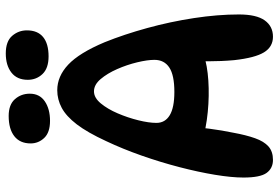

<svg xmlns="http://www.w3.org/2000/svg" viewBox="-170 -787 964 664"><g transform="rotate(-90 312.0 -455.0)"><path d="M91 7Q62 7 46 -15Q30 -37 30 -95Q30 -136 39.5 -193.5Q49 -251 66 -316.5Q83 -382 106 -447.5Q129 -513 156 -570Q186 -635 214 -671.5Q242 -708 271 -723.5Q300 -739 332 -739Q380 -739 420.5 -701Q461 -663 498 -575Q525 -508 547 -428Q569 -348 581.5 -266Q594 -184 594 -111Q594 -50 573.5 -21.5Q553 7 517 7Q482 7 463 -24Q444 -55 436 -127Q432 -171 432 -218.5Q432 -266 436 -309L453 -232Q418 -220 365.5 -216.5Q313 -213 256.5 -218.5Q200 -224 151 -239L204 -307Q205 -259 199 -213.5Q193 -168 185 -130Q177 -86 166 -55Q155 -24 137.5 -8.5Q120 7 91 7ZM326 -334Q384 -334 410.5 -351.5Q437 -369 437 -403Q437 -427 428.5 -462.5Q420 -498 405 -532Q390 -566 370.5 -589Q351 -612 328 -612Q306 -612 286.5 -588.5Q267 -565 252 -530Q237 -495 228 -458.5Q219 -422 219 -396Q219 -366 245.5 -350Q272 -334 326 -334ZM226 -764Q186 -764 167 -784Q148 -804 148 -831Q148 -868 173 -887.5Q198 -907 243 -907Q282 -907 301 -885.5Q320 -864 320 -834Q320 -800 293.5 -782Q267 -764 226 -764ZM459 -917Q501 -917 520 -895Q539 -873 539 -844Q539 -807 516 -788Q493 -769 449 -769Q408 -769 388 -790Q368 -811 368 -841Q368 -878 393 -897.5Q418 -917 459 -917Z"/></g></svg>

Font: DynaPuff
Style: Regular
Weight: 400
Designer: Toshi Omagari, Jennifer Daniel
Foundry: Google Fonts
Version: Version 2.000